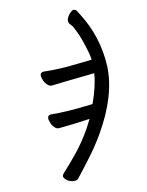

<svg xmlns="http://www.w3.org/2000/svg" viewBox="-169 -814 837 1091"><g transform="rotate(20 250.0 -268.5)"><path d="M382 194Q374 194 367 192Q346 187 346 173L347 163Q359 110 370.5 39Q382 -32 382 -116Q381 -152 379 -177L301 -117Q263 -89 253 -82Q243 -75 234 -68Q227 -63 217 -63Q209 -63 195 -68.5Q181 -74 167 -88Q154 -99 154 -110Q154 -120 166 -127Q247 -172 366 -262Q348 -364 315 -430L179 -331L112 -281Q105 -277 96 -277Q88 -277 73 -282.5Q58 -288 44 -302Q31 -314 31 -324Q31 -333 43 -341Q117 -381 183 -430Q229 -463 275 -497Q264 -512 248 -528Q178 -595 144.5 -616Q111 -637 111 -638Q93 -643 88 -646H85Q67 -657 67 -684Q67 -700 73 -717Q79 -731 92 -731Q102 -731 122 -718Q276 -639 370 -494Q461 -350 461 -116Q461 -41 451 39Q436 157 433.5 168Q431 179 408 189Q394 194 382 194Z"/></g></svg>

Font: LXGW WenKai Mono Medium
Style: Regular
Weight: 500
Monospace: yes
Designer: LXGW / Fontworks Inc.
Foundry: LXGW / Fontworks Inc.
Version: Version 1.520; June 14, 2025